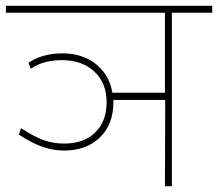

<svg xmlns="http://www.w3.org/2000/svg" viewBox="-35 -642 751 662"><path d="M356 -297.4V-290Q356 -212.9 309.3 -168Q262.7 -123 186.5 -123Q149.4 -123 114 -134.8Q78.6 -146.5 30.3 -177.7L37.1 -200.2Q86.9 -168 119.1 -157.5Q151.4 -147 186.5 -147Q254.4 -147 293.5 -185.3Q332.5 -223.6 332.5 -289.6Q332.5 -355.5 291 -394.5Q249.5 -433.6 182.4 -434.6Q115.2 -435.5 70.8 -404.8L63.5 -425.8Q111.3 -458 180.4 -458Q249.5 -458 295.7 -421.1Q341.8 -384.3 352.5 -322.3H533.7V-598.1H-14.6V-622.1H696.8V-598.1H557.6V0H533.7L534.7 -297.4Z"/></svg>

Font: Yantramanav Thin
Style: Regular
Weight: 250
Version: Version 1.001;PS 1.0;hotconv 1.0.72;makeotf.lib2.5.5900; ttf